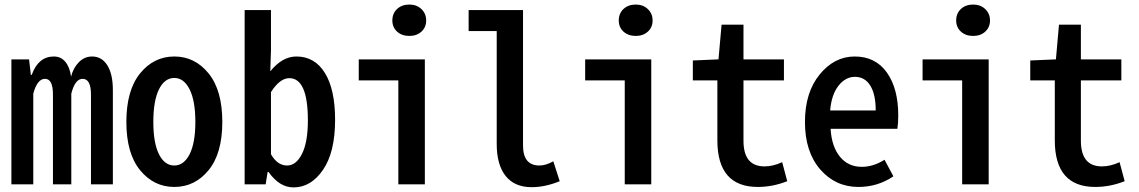

<svg xmlns="http://www.w3.org/2000/svg" viewBox="-20 -814 5030 848"><path d="M30.3 0V-551.8H108.4L116.2 -483.4H120.1Q149.4 -564.5 217.8 -564.5Q249 -564.5 268.6 -541Q288.1 -517.6 293.9 -475.6Q303.7 -514.6 328.6 -539.6Q353.5 -564.5 386.7 -564.5Q429.7 -564.5 454.1 -525.4Q478.5 -486.3 478.5 -416V0H381.8V-396.5Q381.8 -465.8 344.7 -465.8Q311.5 -465.8 294.9 -400.4V0H213.9V-396.5Q213.9 -465.8 178.7 -465.8Q144.5 -465.8 127 -400.4V0Z M538.1 -275.4Q538.1 -415 598.6 -489.7Q659.2 -564.5 750 -564.5Q840.8 -564.5 901.4 -489.7Q961.9 -415 961.9 -275.4Q961.9 -136.7 901.4 -62.5Q840.8 11.7 750 11.7Q659.2 11.7 598.6 -62.5Q538.1 -136.7 538.1 -275.4ZM750 -83Q792 -83 817.4 -132.8Q842.8 -182.6 842.8 -275.4Q842.8 -369.1 817.4 -419.4Q792 -469.7 750 -469.7Q707 -469.7 682.1 -419.4Q657.2 -369.1 657.2 -275.4Q657.2 -182.6 682.1 -132.8Q707 -83 750 -83Z M1276.4 13.7Q1213.9 13.7 1166 -54.7H1162.1L1153.3 0H1060.5V-769.5H1176.8V-592.8L1173.8 -499Q1226.6 -564.5 1289.1 -564.5Q1370.1 -564.5 1415 -491.7Q1460 -418.9 1460 -285.2Q1460 -141.6 1406.7 -64Q1353.5 13.7 1276.4 13.7ZM1248 -83Q1288.1 -83 1314 -134.8Q1339.8 -186.5 1339.8 -282.2Q1339.8 -468.8 1257.8 -468.8Q1215.8 -468.8 1176.8 -407.2V-132.8Q1205.1 -83 1248 -83Z M1739.3 0V-459H1564.5V-551.8H1856.4V0ZM1788.1 -655.3Q1754.9 -655.3 1733.9 -674.3Q1712.9 -693.4 1712.9 -723.6Q1712.9 -754.9 1733.9 -774.4Q1754.9 -793.9 1788.1 -793.9Q1820.3 -793.9 1841.3 -773.9Q1862.3 -753.9 1862.3 -723.6Q1862.3 -693.4 1841.3 -674.3Q1820.3 -655.3 1788.1 -655.3Z M2328.1 12.7Q2252.9 12.7 2213.4 -36.6Q2173.8 -85.9 2173.8 -178.7V-676.8H2049.8V-769.5H2290V-171.9Q2290 -83 2362.3 -83Q2390.6 -83 2423.8 -101.6L2452.1 -13.7Q2387.7 12.7 2328.1 12.7Z M2739.3 0V-459H2564.5V-551.8H2856.4V0ZM2788.1 -655.3Q2754.9 -655.3 2733.9 -674.3Q2712.9 -693.4 2712.9 -723.6Q2712.9 -754.9 2733.9 -774.4Q2754.9 -793.9 2788.1 -793.9Q2820.3 -793.9 2841.3 -773.9Q2862.3 -753.9 2862.3 -723.6Q2862.3 -693.4 2841.3 -674.3Q2820.3 -655.3 2788.1 -655.3Z M3327.1 11.7Q3148.4 11.7 3148.4 -194.3V-459H3040V-546.9L3153.3 -551.8L3167 -705.1H3263.7V-551.8H3442.4V-459H3263.7V-192.4Q3263.7 -79.1 3356.4 -79.1Q3394.5 -79.1 3434.6 -97.7L3457 -13.7Q3392.6 11.7 3327.1 11.7Z M3771.5 11.7Q3669.9 11.7 3602.5 -65.9Q3535.2 -143.6 3535.2 -275.4Q3535.2 -405.3 3600.1 -484.9Q3665 -564.5 3754.9 -564.5Q3846.7 -564.5 3897 -493.7Q3947.3 -422.9 3947.3 -303.7Q3947.3 -270.5 3943.4 -245.1H3648.4Q3653.3 -166 3689.9 -121.6Q3726.6 -77.1 3786.1 -77.1Q3836.9 -77.1 3886.7 -108.4L3925.8 -35.2Q3856.4 11.7 3771.5 11.7ZM3646.5 -326.2H3847.7Q3847.7 -397.5 3823.7 -436Q3799.8 -474.6 3755.9 -474.6Q3713.9 -474.6 3683.1 -435.1Q3652.3 -395.5 3646.5 -326.2Z M4229.5 0V-459H4054.7V-551.8H4346.7V0ZM4278.3 -655.3Q4245.1 -655.3 4224.1 -674.3Q4203.1 -693.4 4203.1 -723.6Q4203.1 -754.9 4224.1 -774.4Q4245.1 -793.9 4278.3 -793.9Q4310.5 -793.9 4331.5 -773.9Q4352.5 -753.9 4352.5 -723.6Q4352.5 -693.4 4331.5 -674.3Q4310.5 -655.3 4278.3 -655.3Z M4817.4 11.7Q4638.7 11.7 4638.7 -194.3V-459H4530.3V-546.9L4643.6 -551.8L4657.2 -705.1H4753.9V-551.8H4932.6V-459H4753.9V-192.4Q4753.9 -79.1 4846.7 -79.1Q4884.8 -79.1 4924.8 -97.7L4947.3 -13.7Q4882.8 11.7 4817.4 11.7Z"/></svg>

Font: Gen Shin Gothic Monospace Medium
Style: Regular
Weight: 500
Designer: [Source Han Sans]
Ryoko NISHIZUKA  (kana & ideographs); Paul D. Hunt (Latin, Greek & Cyrillic); Wenlong ZHANG  (bopomofo
Version: Version 1.002.20150607